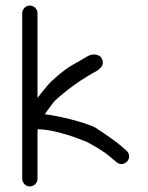

<svg xmlns="http://www.w3.org/2000/svg" viewBox="-20 -708 534 691"><path d="M60 -64.5C60 -49.5 72.5 -37 87.5 -37C102.5 -37 115 -49.5 115 -64.5V-241.1C115 -241.1 116.3 -241.8 118 -242.9C160.1 -241.9 220.1 -226.9 293.1 -197C340.4 -172.1 366.1 -153 379.4 -141.1L399.6 -123.9C413.7 -112.3 430.9 -118.2 439 -128.5C446.9 -138.5 447.6 -155.3 434.8 -166L415.8 -182.9C398.4 -197.7 367.5 -219.9 320.3 -250.6C276 -270.2 190.6 -291.3 141.2 -296.7C152.1 -313.2 172.6 -339.6 175.6 -343.6C222.4 -387.6 276.2 -424.6 331.3 -454.6L331.6 -454.9L341 -463.2C354.8 -475.8 351.1 -493.9 342 -503.4C333.3 -512.3 312.8 -516.3 293.8 -504.8L280.2 -496.8C271.3 -491.6 258 -484 240.6 -474.1C210.4 -457 164.9 -417.7 149.7 -398.8C142.5 -389.8 129.5 -374.5 115 -355.8V-660.5C115 -675.5 102.5 -688 87.5 -688C72.5 -688 60 -675.5 60 -660.5Z"/></svg>

Font: MewTooHand
Style: BdWide
Weight: 400
Designer: Mew Too, Robert Jablonski
Version: Version 0.77